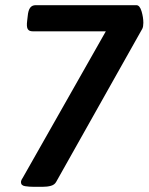

<svg xmlns="http://www.w3.org/2000/svg" viewBox="-20 -720 575 742"><path d="M112 2Q93 2 77 -0.5Q61 -3 61 -16Q61 -23 68 -33L389 -599H106Q92 -599 87 -608Q82 -617 85 -640L87 -657Q89 -680 96.5 -690Q104 -700 118 -700H507Q520 -700 527 -676.5Q534 -653 534 -632Q534 -617 530 -609L197 -17Q191 -6 177 -2Q163 2 144 2Z"/></svg>

Font: Asap SemiBold
Style: Italic
Weight: 600
Italic angle: -6°
Designer: Pablo Cosgaya
Foundry: Omnibus-Type
Version: Version 3.001; ttfautohint (v1.8.3)